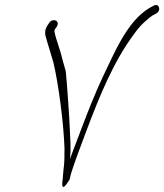

<svg xmlns="http://www.w3.org/2000/svg" viewBox="-20 -737 652 762"><path d="M167 -634C159 -621 158 -609 160 -597C169 -563 182 -525 192 -489C213 -400 233 -244 236 -147C236 -121 236 -89 232 -63L230 -41C230 -31 227 -16 227 -6C228 23 248 -13 256 -24C259 -38 263 -53 269 -70C285 -118 304 -166 323 -218C375 -356 431 -493 510 -599C526 -622 541 -639 555 -651C568 -663 578 -671 586 -676L601 -684C622 -697 610 -727 589 -714L574 -706C486 -654 437 -534 388 -432C358 -368 329 -295 303 -226C287 -182 272 -147 258 -106C262 -150 259 -183 257 -226C256 -263 245 -419 241 -454L227 -504C219 -541 203 -576 196 -612C196 -615 196 -618 198 -621L206 -632C208 -637 210 -641 209 -646C207 -659 185 -662 175 -646Z"/></svg>

Font: Stray Cat
Style: SuCnObl
Weight: 400
Version: Version 1.0